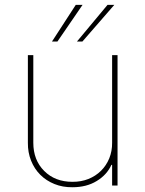

<svg xmlns="http://www.w3.org/2000/svg" viewBox="-20 -776 608 803"><path d="M96.2 0ZM282.7 7.1Q241.8 7.5 207.6 -6.4Q173.3 -20.2 148.4 -45.1Q123.6 -70 109.9 -104.2Q96.2 -138.5 96.6 -179V-545.5H119.3V-179Q119.3 -106.5 164.8 -61.1Q210.2 -15.6 282.7 -15.6Q319.2 -15.3 349.8 -27.5Q380.3 -39.8 402.5 -61.8Q424.7 -83.8 437 -113.8Q449.2 -143.8 448.9 -179V-545.5H471.6V0H448.9V-86.6H446Q427.2 -44.7 384.2 -18.8Q342 7.1 282.7 7.1ZM220.2 -602.3H197.4L296.9 -755.7H325.3ZM324.6 -602.3H301.8L429.7 -755.7H458.1Z"/></svg>

Font: Linik Sans Thin
Style: Regular
Weight: 100
Designer: Fonts by Rasmus Andersson / Changes by Cristiano Sobral with parts from Marc Monis
Foundry: rsms
Version: Version 3.020; ttfautohint (v1.6)